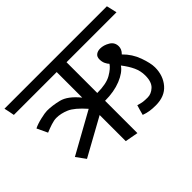

<svg xmlns="http://www.w3.org/2000/svg" viewBox="-150 -932 1201 1201"><g transform="rotate(-45 450.0 -332.0)"><path d="M592 -108Q617 -100 632 -98Q647 -96 672 -96Q704 -96 731.5 -121.5Q759 -147 759 -204Q759 -244 742.5 -280Q726 -316 695 -356Q670 -319 609.5 -294.5Q549 -270 469 -270V16L382 0V-231L132 -93L87 -155L361 -307Q302 -374 259.5 -392Q217 -410 178 -410Q157 -410 129.5 -401Q102 -392 76 -381L43 -451Q68 -464 109 -473.5Q150 -483 168 -483Q214 -483 269 -469.5Q324 -456 382 -385V-611H3Q0 -628 -3.5 -645.5Q-7 -663 -11 -680H895L911 -611H469V-339Q550 -339 593 -364Q636 -389 652 -414Q643 -423 635 -439.5Q627 -456 627 -478Q627 -501 641.5 -512Q656 -523 678 -523Q709 -523 740 -504.5Q771 -486 771 -450Q771 -438 766 -426Q761 -414 748 -401Q795 -355 816.5 -294.5Q838 -234 838 -197Q838 -124 795.5 -74.5Q753 -25 673 -25Q644 -25 621 -28.5Q598 -32 573 -41Q577 -57 582 -74.5Q587 -92 592 -108Z"/></g></svg>

Font: Palanquin
Style: Regular
Weight: 400
Designer: Pria Ravichandran
Version: Version 1.0.4